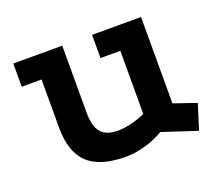

<svg xmlns="http://www.w3.org/2000/svg" viewBox="-87 -568 810 710"><g transform="rotate(-20 318.5 -213.5)"><path d="M448.8 -23.8Q415.2 -3.8 375.1 7.5Q335 18.8 300.2 18.8Q197.8 18.8 150.1 -26Q102.5 -70.8 102.5 -166.8V-356.5H24.5V-447.8H217.2V-183.5Q217.2 -130 237.9 -106Q258.5 -82 304.5 -82Q326.8 -82 357.4 -89.2Q388 -96.5 412.5 -108.5V-356.5H334.5V-447.8H527.2V-108L616 -77.5L584.8 21Z"/></g></svg>

Font: Podkova VF Beta
Style: Regular
Weight: 400
Designer: Ilya Yudin
Foundry: Cyreal (www.cyreal.org)
Version: Version 2.100